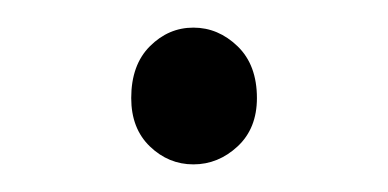

<svg xmlns="http://www.w3.org/2000/svg" viewBox="-20 -106 281 139"><path d="M120 13Q102 13 88.5 0Q75 -13 75 -35Q75 -59 88.5 -72.5Q102 -86 120 -86Q138 -86 152 -72.5Q166 -59 166 -35Q166 -13 152 0Q138 13 120 13Z"/></svg>

Font: Noto Sans JP Thin ExtraLight
Style: Regular
Weight: 250
Version: Version 2.004-H2;hotconv 1.0.118;makeotfexe 2.5.65603